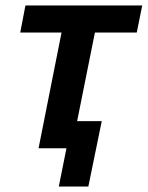

<svg xmlns="http://www.w3.org/2000/svg" viewBox="-20 -542 540 702"><path d="M121 0 205 -423H54L73 -522H500L480 -423H327L262 -99H352L303 140H195L223 0Z"/></svg>

Font: IBM Plex Sans SemiBold
Style: Italic
Weight: 600
Italic angle: -11.31°
Designer: Mike Abbink, Paul van der Laan, Pieter van Rosmalen
Foundry: Bold Monday
Version: Version 3.201